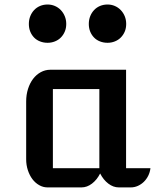

<svg xmlns="http://www.w3.org/2000/svg" viewBox="-20 -815 674 835"><path d="M93.8 -373.5Q93.8 -402.8 101.8 -428.2Q109.9 -453.6 124 -472.2Q138.2 -490.7 157.5 -501.2Q176.8 -511.7 199.2 -511.7H528.3V-83.5H634.3Q632.3 -66.4 624.8 -51Q617.2 -35.6 605.7 -24.4Q594.2 -13.2 579.6 -6.6Q564.9 0 548.8 0H496.6Q472.7 0 451.2 -16.4Q429.7 -32.7 415.5 -60.5Q401.4 -32.7 379.9 -16.4Q358.4 0 334.5 0H186.5Q167.5 0 150.4 -9.8Q133.3 -19.5 120.8 -36.1Q108.4 -52.7 101.1 -75Q93.8 -97.2 93.8 -122.6ZM412.1 -83.5V-427.7H210V-83.5ZM447.8 -628.9Q430.2 -628.9 415 -634.8Q399.9 -640.6 389.2 -651.6Q378.4 -662.6 372.3 -677.5Q366.2 -692.4 366.2 -710.9Q366.2 -729 372.3 -744.4Q378.4 -759.8 389.2 -771.2Q399.9 -782.7 415 -789.1Q430.2 -795.4 447.8 -795.4Q464.4 -795.4 479.2 -789.1Q494.1 -782.7 505.1 -771.2Q516.1 -759.8 522.5 -744.4Q528.8 -729 528.8 -710.9Q528.8 -692.4 522.5 -677.5Q516.1 -662.6 505.1 -651.6Q494.1 -640.6 479.2 -634.8Q464.4 -628.9 447.8 -628.9ZM187 -628.9Q169.4 -628.9 154.3 -634.8Q139.2 -640.6 128.4 -651.6Q117.7 -662.6 111.6 -677.5Q105.5 -692.4 105.5 -710.9Q105.5 -729 111.6 -744.4Q117.7 -759.8 128.4 -771.2Q139.2 -782.7 154.3 -789.1Q169.4 -795.4 187 -795.4Q203.6 -795.4 218.5 -789.1Q233.4 -782.7 244.4 -771.2Q255.4 -759.8 261.7 -744.4Q268.1 -729 268.1 -710.9Q268.1 -692.4 261.7 -677.5Q255.4 -662.6 244.4 -651.6Q233.4 -640.6 218.5 -634.8Q203.6 -628.9 187 -628.9Z"/></svg>

Font: Atomic Age
Style: Regular
Weight: 400
Version: Version 1.007; ttfautohint (v1.4.1) -l 6 -r 46 -G 0 -x 0 -H 